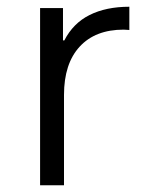

<svg xmlns="http://www.w3.org/2000/svg" viewBox="-20 -550 441 570"><path d="M171 -430Q197 -481 246 -505.5Q295 -530 364 -530V-461L347 -462Q263 -462 216.5 -411.5Q170 -361 170 -268V0H99V-526H167V-430Z"/></svg>

Font: CMG Sans
Style: Regular
Weight: 400
Designer: Julieta Ulanovsky
Foundry: Julieta Ulanovsky
Version: Version 7.200